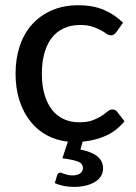

<svg xmlns="http://www.w3.org/2000/svg" viewBox="-20 -536 519 734"><path d="M456 -72.5Q426 -35.5 384.2 -17Q342.5 1.5 296 5.5L287.5 35.5Q334 45.5 354 63.2Q374 81 374 108Q374 124.5 365.8 137.5Q357.5 150.5 343 159.5Q328.5 168.5 307.8 173.5Q287 178.5 262.5 178.5Q242 178.5 223.8 174.8Q205.5 171 189.5 164L198.5 133.5Q201.5 124 211 124Q214 124 217.8 125.8Q221.5 127.5 227 129.2Q232.5 131 239.8 132.8Q247 134.5 257 134.5Q277 134.5 287 126.5Q297 118.5 297 106.5Q297 88.5 276.8 81.2Q256.5 74 218.5 69L239.5 5.5Q196.5 1 160 -18.5Q123.5 -38 96.8 -71.2Q70 -104.5 54.8 -150.5Q39.5 -196.5 39.5 -254.5Q39.5 -311 55.2 -359Q71 -407 101.8 -441.8Q132.5 -476.5 177.5 -496.2Q222.5 -516 280.5 -516Q335 -516 376.5 -498.5Q418 -481 450.5 -449L424.5 -413Q420 -407.5 415.8 -404.2Q411.5 -401 403.5 -401Q395.5 -401 386.8 -407.2Q378 -413.5 364.8 -420.8Q351.5 -428 332.8 -434.2Q314 -440.5 286.5 -440.5Q250.5 -440.5 223 -427.5Q195.5 -414.5 177.2 -390.5Q159 -366.5 149.5 -332Q140 -297.5 140 -254.5Q140 -210 150 -175.2Q160 -140.5 178.5 -116.8Q197 -93 223.5 -80.8Q250 -68.5 282.5 -68.5Q314 -68.5 334.5 -76.2Q355 -84 368.5 -93Q382 -102 391 -109.8Q400 -117.5 409.5 -117.5Q421.5 -117.5 428 -108.5Z"/></svg>

Font: TypoPRO Lato
Style: Regular
Weight: 500
Designer: Lukasz Dziedzic with Adam Twardoch and Botio Nikoltchev
Foundry: tyPoland Lukasz Dziedzic
Version: Version 2.010; 2014-09-01; http://www.latofonts.com/